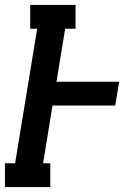

<svg xmlns="http://www.w3.org/2000/svg" viewBox="-38 -755 558 775"><path d="M-18 0V-96H23L112 -639H84V-735H267V-639H225L190 -425H443L427 -329H174L136 -96H165V0Z"/></svg>

Font: Iosevka Curly Slab
Style: Bold Italic
Weight: 700
Italic angle: -9°
Monospace: yes
Designer: Belleve Invis
Foundry: Belleve Invis
Version: Version 22.1.2; ttfautohint (v1.8.4)